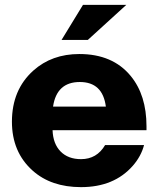

<svg xmlns="http://www.w3.org/2000/svg" viewBox="-20 -755 650 789"><path d="M572 -159Q560 -113 526 -74Q449 14 313 14Q190 14 114 -54Q29 -130 29 -255Q29 -386 117 -465Q193 -533 306 -533Q443 -533 517 -443Q582 -364 582 -236Q582 -227 582 -220H196Q198 -164 229 -132.5Q260 -101 313 -101Q378 -101 412 -159ZM415 -317Q402 -418 308 -418Q213 -418 198 -317ZM499 -735 341 -591H233L321 -735Z"/></svg>

Font: Almarai ExtraBold
Style: Regular
Weight: 800
Designer: Boutros International 2019
Foundry: Created by Boutros International 2019
Version: Version 1.10